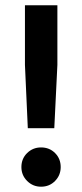

<svg xmlns="http://www.w3.org/2000/svg" viewBox="-20 -695 310 725"><path d="M85 -210.8 74.2 -450V-675H196.7V-450L185 -210.8ZM135 10Q104.2 10 82.5 -11.7Q60.8 -33.3 60.8 -64.2Q60.8 -95.8 82.5 -117.1Q104.2 -138.3 135 -138.3Q166.7 -138.3 187.9 -117.1Q209.2 -95.8 209.2 -64.2Q209.2 -33.3 187.9 -11.7Q166.7 10 135 10Z"/></svg>

Font: Funnel Sans Light SemiBold
Style: Regular
Weight: 600
Version: Version 1.000